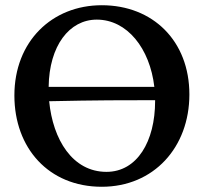

<svg xmlns="http://www.w3.org/2000/svg" viewBox="-20 -705 779 734"><path d="M369 -685C179 -685 35 -547 35 -340C35 -139 166 9 369 9C568 9 704 -142 704 -344C704 -548 565 -685 369 -685ZM350 -630C466 -630 553 -520 570 -373H166C168 -530 245 -630 350 -630ZM387 -48C257 -48 182 -172 168 -318C346 -322 464 -322 573 -322V-319C573 -164 504 -48 387 -48Z"/></svg>

Font: Vollkorn Semibold
Style: Regular
Weight: 600
Designer: Friedrich Althausen
Foundry: Friedrich Althausen
Version: Version 4.015;PS 004.015;hotconv 1.0.88;makeotf.lib2.5.64775